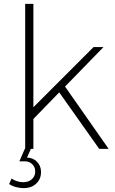

<svg xmlns="http://www.w3.org/2000/svg" viewBox="-20 -762 591 983"><path d="M138.2 0 118.2 44.9Q148.9 45.4 168.9 65.7Q189 85.9 189.9 115.2Q191.4 152.8 166.5 177Q141.6 201.2 101.1 201.2Q81.5 201.2 60.8 195.6Q40 189.9 26.9 180.2L39.1 151.9Q49.8 160.2 66.4 165.5Q83 170.9 98.1 170.9Q127 170.9 144.3 154.5Q161.6 138.2 160.2 112.8Q159.2 91.8 144.3 77.9Q129.4 64 107.9 64H79.1L107.9 -2H108.9V-742.2H150.9V-212.9L459 -521H509.8L313 -318.8L536.1 0H487.8L283.2 -289.1L150.9 -152.8V0Z"/></svg>

Font: Montserrat Ultra Light
Style: Regular
Weight: 200
Designer: Julieta Ulanovsky
Foundry: Julieta Ulanovsky
Version: Version 3.001;PS 003.001;hotconv 1.0.70;makeotf.lib2.5.58329